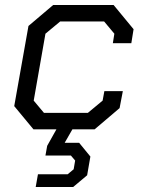

<svg xmlns="http://www.w3.org/2000/svg" viewBox="-20 -518 574 769"><path d="M432 -345 438 -383 397 -432H221L162 -383L115 -115L156 -66H332L391 -115L398 -153H472L459 -85L359 0H270L239 54H297L342 109L329 184L273 231H123L132 180H251L275 160L281 125L264 105H162L169 66L206 0H114L37 -93L94 -414L193 -498H435L515 -401L506 -345Z"/></svg>

Font: Chakra Petch
Style: Italic
Weight: 400
Italic angle: -10°
Designer: Katatrad Aksorn Co.,Ltd.
Foundry: Cadson Demak Co.,Ltd.
Version: Version 1.000; ttfautohint (v1.6)